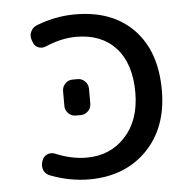

<svg xmlns="http://www.w3.org/2000/svg" viewBox="-45 -601 611 634"><g transform="rotate(-5 261.0 -284.5)"><path d="M120.1 -460Q107.4 -455.1 95.2 -460.4Q83 -465.8 79.1 -478.5L76.2 -486.3Q74.2 -492.2 74.2 -498Q74.2 -506.8 78.1 -514.6Q85 -528.3 98.6 -533.2Q162.1 -557.6 226.6 -557.6Q349.6 -557.6 419.9 -484.9Q490.2 -412.1 490.2 -283.2Q490.2 -159.2 417.5 -85Q344.7 -10.7 226.6 -10.7Q162.1 -10.7 97.7 -35.2Q84 -40 77.1 -53.7Q74.2 -61.5 74.2 -69.3Q74.2 -75.2 76.2 -82L78.1 -86.9Q82 -99.6 94.7 -105Q107.4 -110.4 120.1 -105.5Q172.9 -83 223.6 -83Q302.7 -83 352.5 -137.7Q402.3 -192.4 402.3 -283.2Q402.3 -378.9 355 -431.2Q307.6 -483.4 223.6 -483.4Q173.8 -483.4 120.1 -460ZM199.2 -224.6Q185.5 -224.6 175.3 -234.9Q165 -245.1 165 -259.8V-308.6Q165 -323.2 175.3 -333.5Q185.5 -343.8 199.2 -343.8H216.8Q230.5 -343.8 240.7 -333.5Q251 -323.2 251 -308.6V-259.8Q251 -245.1 240.7 -234.9Q230.5 -224.6 216.8 -224.6Z"/></g></svg>

Font: Gen Jyuu GothicL Regular
Style: Regular
Weight: 400
Designer: [Source Han Sans]
Ryoko NISHIZUKA  (kana & ideographs); Paul D. Hunt (Latin, Greek & Cyrillic); Wenlong ZHANG  (bopomofo
Version: Version 1.002.20150607